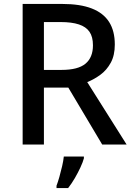

<svg xmlns="http://www.w3.org/2000/svg" viewBox="-20 -734 673 975"><path d="M295 -714Q387 -714 446 -691Q505 -668 534 -622.5Q563 -577 563 -508Q563 -453 542.5 -415.5Q522 -378 490 -354.5Q458 -331 423 -317L623 0H499L327 -289H203V0H95V-714ZM288 -622H203V-379H293Q376 -379 414 -410.5Q452 -442 452 -504Q452 -547 434.5 -572.5Q417 -598 380.5 -610Q344 -622 288 -622ZM406 70Q401 89 388.5 116Q376 143 360 170.5Q344 198 326 221H267V209Q274 191 281.5 164.5Q289 138 295.5 110Q302 82 304 61H406Z"/></svg>

Font: Noto Sans Armenian Medium
Style: Regular
Weight: 500
Designer: Monotype Design Team
Foundry: Monotype Imaging Inc.
Version: Version 2.007